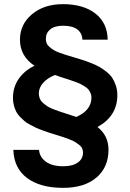

<svg xmlns="http://www.w3.org/2000/svg" viewBox="-20 -821 633 934"><path d="M287.1 92.8Q174.8 92.8 111.3 44.7Q47.9 -3.4 44.9 -91.8H169.9Q172.4 -57.6 202.6 -34.9Q232.9 -12.2 288.1 -12.2Q333 -12.2 358.4 -30.3Q383.8 -48.3 383.8 -79.1Q383.8 -89.8 379.6 -99.1Q375.5 -108.4 365 -116.5Q354.5 -124.5 345.2 -130.4Q335.9 -136.2 317.4 -143.3Q298.8 -150.4 287.6 -154.1Q276.4 -157.7 252.9 -165Q231.4 -171.4 220 -175.3Q208.5 -179.2 188 -186.5Q167.5 -193.8 155.5 -199.5Q143.6 -205.1 126.2 -214.4Q108.9 -223.6 98.6 -232.4Q88.4 -241.2 76.4 -253.7Q64.5 -266.1 58.1 -279.3Q51.8 -292.5 47.4 -309.1Q43 -325.7 43 -344.2Q43 -397.9 71.8 -438.5Q100.6 -479 147.9 -501Q77.1 -547.9 77.1 -627.9Q77.1 -702.6 135.7 -751.7Q194.3 -800.8 286.1 -800.8Q385.7 -800.8 444.1 -755.1Q502.4 -709.5 503.9 -627.9H380.9Q379.4 -660.2 356 -678Q332.5 -695.8 287.1 -695.8Q245.6 -695.8 224.4 -678.2Q203.1 -660.6 203.1 -631.8Q203.1 -619.6 207.5 -609.6Q211.9 -599.6 222.4 -591.1Q232.9 -582.5 242.4 -576.7Q252 -570.8 271 -564Q290 -557.1 301.5 -553.5Q313 -549.8 336.9 -543Q364.3 -534.7 380.1 -529.8Q396 -524.9 421.6 -514.9Q447.3 -504.9 462.6 -496.1Q478 -487.3 496.8 -472.7Q515.6 -458 525.9 -442.4Q536.1 -426.8 543.5 -405Q550.8 -383.3 550.8 -357.9Q550.8 -256.3 454.1 -203.1Q507.8 -161.6 507.8 -92.8Q507.8 -7.3 449.2 42.7Q390.6 92.8 287.1 92.8ZM312 -265.1Q329.6 -259.8 351.1 -252Q424.8 -284.7 424.8 -346.2Q424.8 -357.4 420.7 -367.4Q416.5 -377.4 410.9 -384.8Q405.3 -392.1 393.1 -399.9Q380.9 -407.7 372.3 -412.1Q363.8 -416.5 345.7 -423.1Q327.6 -429.7 317.6 -432.9Q307.6 -436 286.1 -442.9Q269 -448.2 247.1 -456.1Q210.9 -441.9 189.9 -418Q168.9 -394 168.9 -367.2Q168.9 -353 173.8 -341.3Q178.7 -329.6 189.9 -319.8Q201.2 -310.1 211.7 -303.2Q222.2 -296.4 242.2 -288.8Q262.2 -281.2 274.9 -276.9Q287.6 -272.5 312 -265.1Z"/></svg>

Font: Sora SemiBold
Style: Regular
Weight: 600
Designer: Jonathan Barnbrook, Julián Moncada
Foundry: Barnbrook Fonts
Version: Version 2.000